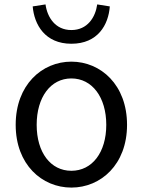

<svg xmlns="http://www.w3.org/2000/svg" viewBox="-20 -836 646 869"><path d="M303 13C436 13 555 -91 555 -271C555 -452 436 -557 303 -557C170 -557 51 -452 51 -271C51 -91 170 13 303 13ZM303 -63C209 -63 146 -146 146 -271C146 -396 209 -481 303 -481C397 -481 461 -396 461 -271C461 -146 397 -63 303 -63ZM303 -638C423 -638 471 -724 477 -807L420 -816C412 -758 376 -700 303 -700C230 -700 194 -758 186 -816L128 -807C135 -724 184 -638 303 -638Z"/></svg>

Font: Source Han Sans TC
Style: Regular
Weight: 400
Designer: Ryoko NISHIZUKA 西塚涼子 (kana, bopomofo & ideographs); Paul D. Hunt (Latin, Greek & Cyrillic); Sandoll Communications 산돌커뮤니
Foundry: Adobe
Version: Version 2.002;hotconv 1.0.116;makeotfexe 2.5.65601